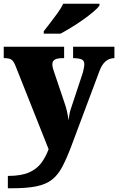

<svg xmlns="http://www.w3.org/2000/svg" viewBox="-23 -786 632 1027"><path d="M19 155Q90 155 132 136.5Q174 118 198 85.5Q222 53 237 12L61 -431Q50 -460 37.5 -467.5Q25 -475 2 -475H-3V-536H320V-475H315Q283 -475 270 -467Q257 -459 257 -442Q257 -432 260 -421Q263 -410 267 -399L320 -242Q330 -214 336 -187Q342 -160 343 -142Q346 -164 349.5 -180Q353 -196 357 -207L417 -388Q420 -396 424 -414Q428 -432 428 -442Q428 -461 415 -467.5Q402 -474 373 -475H368V-536H589V-475H585Q533 -472 509 -406L358 -3Q333 63 310 106.5Q287 150 255 175Q223 200 172.5 210.5Q122 221 42 221H19ZM211 -619Q226 -638 246 -664Q266 -690 285.5 -717Q305 -744 315 -766H509V-756Q500 -743 476.5 -723Q453 -703 422 -681Q391 -659 359 -639.5Q327 -620 301 -606H211Z"/></svg>

Font: Noto Serif Sinhala Black
Style: Regular
Weight: 900
Designer: Jelle Bosma - Monotype Design Team
Foundry: Monotype Imaging Inc.
Version: Version 2.007; ttfautohint (v1.8.4.7-5d5b)